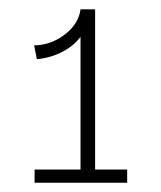

<svg xmlns="http://www.w3.org/2000/svg" viewBox="-20 -812 346 412"><path d="M184.1 -448.2H252.9V-419.9H54.2V-448.2H152.8V-732.9Q137.2 -712.4 112.3 -700Q87.4 -687.5 59.1 -685.1L53.2 -714.8Q87.9 -714.8 118.2 -737.3Q148.4 -759.8 152.8 -792H184.1Z"/></svg>

Font: BioRhyme ExtraLight
Style: Regular
Weight: 275
Designer: Aoife Mooney
Foundry: Aoife Mooney Type
Version: Version 1.500;PS 001.500;hotconv 1.0.88;makeotf.lib2.5.64775